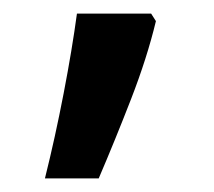

<svg xmlns="http://www.w3.org/2000/svg" viewBox="-20 -143 315 282"><path d="M202 -123 209 -112Q196 -58 172.5 2.5Q149 63 125 119H46Q61 59 73.5 -6Q86 -71 93 -123Z"/></svg>

Font: Noto Sans Bengali Medium
Style: Regular
Weight: 500
Designer: Jelle Bosma - Monotype Design Team
Foundry: Monotype Imaging Inc.
Version: Version 2.003; ttfautohint (v1.8.4.7-5d5b)